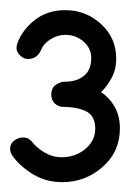

<svg xmlns="http://www.w3.org/2000/svg" viewBox="-20 -880 257 380"><path d="M160.6 -765.6Q160.6 -784.2 145.5 -797.6Q130.4 -811 109.4 -811Q93.3 -811 79.6 -802Q65.9 -793 62 -782.7Q54.2 -763.2 35.2 -763.2Q27.3 -763.2 20 -770Q12.7 -776.9 12.7 -784.7Q12.7 -790 14.6 -794.9Q24.4 -821.3 49.1 -840.6Q73.7 -859.9 109.4 -859.9Q149.9 -859.9 179.9 -832.5Q210 -805.2 210 -763.7Q210 -742.7 200.9 -725.8Q191.9 -709 180.2 -697.8Q197.3 -686 207.3 -668Q217.3 -649.9 217.3 -626Q217.3 -579.6 183.1 -549.6Q148.9 -519.5 103.5 -519.5Q70.8 -519.5 45.2 -535.2Q19.5 -550.8 4.9 -571.3Q0 -578.6 0 -585.9Q0 -595.7 8.1 -601.8Q16.1 -607.9 25.9 -607.9Q37.1 -607.9 44.4 -598.1Q52.7 -587.4 68.4 -578.1Q84 -568.8 102.1 -568.8Q129.4 -568.8 148.9 -585.2Q168.5 -601.6 168.5 -625Q168.5 -649.9 151.9 -658.9Q135.3 -668 105 -668.5Q95.7 -668.5 88.6 -675Q81.5 -681.6 81.5 -692.4Q81.5 -706.1 90.6 -712.2Q99.6 -718.3 108.9 -718.3Q131.3 -718.3 146 -729.7Q160.6 -741.2 160.6 -765.6Z"/></svg>

Font: Manjari
Style: Bold
Weight: 700
Designer: Santhosh Thottingal <santhosh.thottingal@gmail.com>
Version: Version 2.000